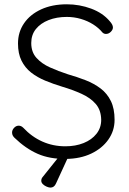

<svg xmlns="http://www.w3.org/2000/svg" viewBox="-20 -730 602 894"><path d="M287.2 10Q211.2 10.8 155.2 -13.9Q99.2 -38.5 47.5 -88.5Q42.8 -92.8 39.5 -98.9Q36.2 -105 36.2 -113Q36.2 -124.8 45.6 -134.8Q55 -144.8 67.2 -144.8Q78.8 -144.8 88.5 -135Q128 -92.8 177.5 -70.8Q227 -48.8 284.2 -48.8Q331.8 -48.8 369.5 -64Q407.2 -79.2 429.2 -107Q451.2 -134.8 451.2 -171.8Q450.5 -217.5 425.8 -246Q401 -274.5 359.9 -293.1Q318.8 -311.8 269.2 -326.5Q228 -339 190.8 -354.4Q153.5 -369.8 124.9 -392.2Q96.2 -414.8 80 -447.8Q63.8 -480.8 63.8 -527.5Q63.8 -580.5 92 -621.6Q120.2 -662.8 171.6 -686.4Q223 -710 291.2 -710Q350.2 -710 404.6 -689.8Q459 -669.5 491 -631.2Q505.8 -615 505.8 -602.2Q505.8 -591.5 495.9 -581.8Q486 -572 473.5 -572Q463.8 -572 457 -578.8Q439.5 -600.2 413.6 -616.5Q387.8 -632.8 356.2 -642Q324.8 -651.2 291.2 -651.2Q243.8 -651.2 206.4 -636.5Q169 -621.8 147.2 -594.9Q125.5 -568 125.5 -529.5Q125.5 -487.5 149.8 -460.5Q174 -433.5 213 -416Q252 -398.5 295.8 -384.2Q339.2 -371.8 378.8 -356.4Q418.2 -341 448.6 -317.9Q479 -294.8 496.2 -259.6Q513.5 -224.5 513.5 -172Q513.5 -121.2 484.6 -80.2Q455.8 -39.2 405.1 -15Q354.5 9.2 287.2 10ZM214.8 143.5Q208.5 143.5 198.2 139.5Q188 135.5 180.1 128Q172.2 120.5 172.2 111.8Q172.2 101.2 179 93.8L266 -15H304.8L240.8 124.2Q232.5 143.5 214.8 143.5Z"/></svg>

Font: Quicksand Variable Light
Style: Regular
Weight: 300
Designer: Andrew Paglinawan
Foundry: Andrew Paglinawan
Version: Version 3.004